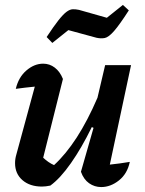

<svg xmlns="http://www.w3.org/2000/svg" viewBox="-20 -751 586 778"><path d="M308 -55 359 -233 352 -236Q311 -152 267.5 -90Q224 -28 184 1Q165 5 150 5Q101 5 71 -21Q41 -47 41 -90Q41 -107 46 -124L121 -400Q80 -396 44 -391Q55 -438 87 -465.5Q119 -493 155 -493Q181 -493 202 -477Q223 -461 235 -431L155 -112Q176 -92 199 -82Q247 -126 291 -194Q335 -262 375 -355L406 -487H511L425 -84Q464 -88 506 -95Q496 -47 462 -20Q428 7 390 7Q363 7 341 -8.5Q319 -24 308 -55ZM192 -577 169 -601Q198 -645 217 -669Q236 -693 249.5 -703Q263 -713 274.5 -713.5Q286 -714 300 -711L413 -679L478 -731L502 -709Q464 -650 442 -625Q420 -600 404.5 -597Q389 -594 371 -598L257 -629Z"/></svg>

Font: Piazzolla SemiBold
Style: Italic
Weight: 600
Italic angle: -11.3°
Designer: Juan Pablo del Peral
Foundry: Huerta Tipografica
Version: Version 1.330